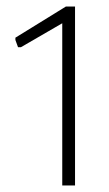

<svg xmlns="http://www.w3.org/2000/svg" viewBox="-20 -866 334 586"><path d="M170 -795 44 -722H35L27 -744V-751L181 -846H209V-300H170Z"/></svg>

Font: Encode Sans Normal
Style: Thin
Weight: 100
Designer: Pablo Impallari, Andres Torresi
Foundry: Pablo Impallari, Andres Torresi
Version: Version 1.000; ttfautohint (v1.00) -l 8 -r 50 -G 200 -x 14 -